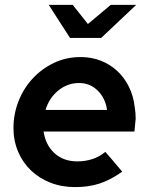

<svg xmlns="http://www.w3.org/2000/svg" viewBox="-20 -754 610 784"><path d="M35 0ZM479 -53Q431 -19 386.5 -4.5Q342 10 287 10Q232 10 186 -8Q140 -26 106.5 -58Q73 -90 54 -134.5Q35 -179 35 -232Q35 -288 55.5 -340.5Q76 -393 113 -433Q150 -473 200 -497Q250 -521 309 -521Q354 -521 392 -506Q430 -491 459 -464Q488 -437 506.5 -399.5Q525 -362 530 -317Q532 -306 533 -294Q534 -282 534 -270Q533 -260 532 -249Q531 -238 529 -217H158Q166 -162 202.5 -128.5Q239 -95 296 -95Q328 -95 357.5 -104.5Q387 -114 410 -134Q428 -114 445 -93.5Q462 -73 479 -53ZM303 -415Q255 -415 217.5 -384Q180 -353 166 -305H417Q411 -352 379.5 -383.5Q348 -415 303 -415ZM277 -734 339 -656 432 -734H536L393 -599H266L179 -734Z"/></svg>

Font: Rosa Sans SemiBold
Style: Italic
Weight: 600
Italic angle: -12°
Designer: Pentagram / MCKL
Foundry: Pentagram / MCKL
Version: Version 1.005;September 16, 2019;FontCreator 11.5.0.2425 64-